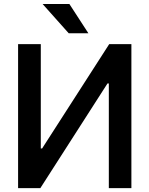

<svg xmlns="http://www.w3.org/2000/svg" viewBox="-20 -945 755 970"><path d="M643.8 5.3V-721.9H531.6L192.8 -195H186.1V-721.9H71.4V5.3H183.9L523.1 -523.4H529.8V5.3ZM330.6 -924.7 426.5 -777H327.1L195.3 -924.7Z"/></svg>

Font: Interface Medium
Style: Regular
Weight: 500
Designer: Rasmus Andersson
Foundry: rsms
Version: Version 1.8